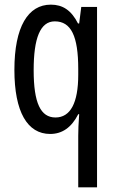

<svg xmlns="http://www.w3.org/2000/svg" viewBox="-20 -567 502 827"><path d="M317 18V240H398V-537H330L321 -466H316C287 -523 250 -547 199 -547C101 -547 42 -452 42 -266C42 -85 98 10 196 10C248 10 288 -18 317 -75H321C318 -35 317 -4 317 18ZM219 -61C155 -61 125 -123 125 -265C125 -402 153 -475 216 -475C286 -475 317 -412 317 -270V-245C317 -123 283 -61 219 -61Z"/></svg>

Font: Noto Sans Thai Looped ExtraCondensed
Style: Regular
Weight: 400
Width: 2
Designer: Sasikarn Vongin, Ben Mitchell
Foundry: The Fontpad Ltd
Version: Version 1.001